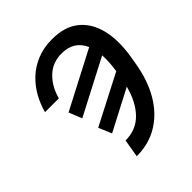

<svg xmlns="http://www.w3.org/2000/svg" viewBox="-251 -902 1279 1279"><g transform="rotate(-45 389.0 -262.5)"><path d="M202.6 -426.8H72.3Q87.9 -486.3 118.7 -541.7Q149.4 -597.2 196 -641.4Q242.7 -685.5 305.9 -711.7Q369.1 -737.8 450.2 -737.8Q566.9 -737.8 638.2 -680.9Q709.5 -624 734.6 -521.2Q759.8 -418.5 736.8 -280.3L728 -228Q705.6 -92.8 647.5 6.1Q589.4 105 500.5 158.9Q411.6 212.9 296.9 212.9L318.4 85.9Q418 85.9 482.7 20Q547.4 -45.9 577.6 -161.6L288.1 -10.7L249.5 -103L600.6 -284.2Q613.3 -362.8 608.9 -425.3L218.8 -222.2L181.6 -314.5L586.9 -525.4Q566.4 -573.7 526.6 -599.6Q486.8 -625.5 428.2 -625.5Q342.3 -626 284.4 -571Q226.6 -516.1 202.6 -426.8Z"/></g></svg>

Font: Inter Display Semi Bold
Style: Italic
Weight: 600
Italic angle: -9.39999°
Designer: Rasmus Andersson
Foundry: rsms
Version: Version 4.000;git-4fc901f